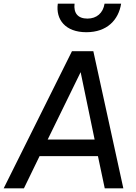

<svg xmlns="http://www.w3.org/2000/svg" viewBox="-47 -1023 739 1043"><path d="M-27 0H83L168 -175H485L522 0H623L460 -745H344ZM212 -265 391 -631 467 -265ZM267 -1003C255 -917 308 -848 422 -848C535 -848 597 -915 611 -1003H521C513 -952 478 -922 428 -922C376 -922 352 -952 358 -1003Z"/></svg>

Font: Mluvka Medium
Style: Italic
Weight: 500
Italic angle: -8°
Designer: Modified by Jiří Krblich, Original typeface by Gumpita Rahayu
Foundry: Gumpita Rahayu & Jiří Krblich
Version: Version 2.000;Glyphs 3.1.1 (3134)